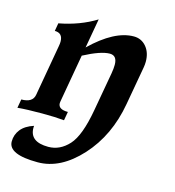

<svg xmlns="http://www.w3.org/2000/svg" viewBox="-121 -611 850 935"><g transform="rotate(15 304.5 -143.5)"><path d="M153.8 231Q5.9 231 5.9 165.5Q5.9 131.3 26.9 104.7Q47.9 78.1 91.3 64L90.8 74.2Q90.8 145 184.1 145Q242.7 145 287.1 96.4Q331.5 47.9 355 -85.9L389.6 -280.3Q394 -306.2 394 -324.2Q394 -371.1 357.4 -371.1Q312.5 -371.1 227.1 -326.2L184.6 -84L183.6 -75.2Q183.6 -43.9 232.9 -43.9L225.1 0Q180.7 -4.4 113.8 -4.4Q36.1 -4.4 -9.8 0L-2 -43.9Q54.7 -43.9 62 -84L107.4 -342.3Q109.9 -355 109.9 -365.2Q109.9 -408.7 69.3 -408.7L76.2 -448.7Q180.7 -468.3 261.2 -518.1L234.9 -369.6Q351.1 -482.4 448.7 -482.4Q486.8 -482.4 511.5 -453.4Q536.1 -424.3 536.1 -378.4Q536.1 -363.8 533.2 -347.7L499 -155.3Q470.2 9.8 369.6 120.4Q269 231 153.8 231Z"/></g></svg>

Font: Kelvinch
Style: Bold Italic
Weight: 700
Italic angle: -10°
Designer: Paul James Miller
Foundry: High-Logic / Made with FontCreator
Version: Version 3.30 September 23, 2016